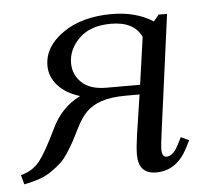

<svg xmlns="http://www.w3.org/2000/svg" viewBox="-52 -495 585 545"><g transform="rotate(-5 240.5 -222.0)"><path d="M-11.2 -19Q22.9 -27.8 42.5 -52.5Q62 -77.1 92.8 -141.1Q120.6 -201.2 175.8 -228Q135.7 -240.2 113.3 -265.1Q90.8 -290 90.8 -321.8Q90.8 -375.5 145.3 -413.8Q199.7 -452.1 285.2 -452.1Q353.5 -452.1 402.8 -420.9L418 -439H441.9L397 -104Q392.1 -68.8 392.1 -58.1Q392.1 -35.2 404.8 -35.2Q423.8 -35.2 439 -64.9L450.2 -86.9L473.1 -76.2L461.9 -54.2Q430.7 6.8 372.1 6.8Q321.8 6.8 321.8 -47.9Q321.8 -68.4 327.1 -105L344.2 -217.8H305.2Q263.2 -217.8 235.6 -208.5Q208 -199.2 191.4 -182.1Q174.8 -165 160.2 -134.8Q148.9 -111.8 142.8 -100.6Q136.7 -89.4 125.2 -71.5Q113.8 -53.7 103.3 -43.9Q92.8 -34.2 76.9 -22.7Q61 -11.2 41.3 -4.2Q21.5 2.9 -3.9 7.8ZM158.2 -323.2Q158.2 -290.5 181.9 -267.8Q205.6 -245.1 252 -245.1H348.1L367.2 -379.9Q346.2 -424.8 280.8 -424.8Q221.7 -424.8 189.9 -393.6Q158.2 -362.3 158.2 -323.2Z"/></g></svg>

Font: Dihjauti S
Style: Italic
Weight: 400
Italic angle: -9°
Designer: T. Christopher White
Version: Version 3.0.0